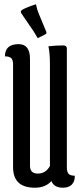

<svg xmlns="http://www.w3.org/2000/svg" viewBox="-20 -866 374 896"><path d="M213 -568Q213 -617 206 -650Q240 -654 275 -654Q292 -654 292 -639V-85Q292 -64 300 -55Q308 -46 329 -46Q330 -20 315.5 -5Q301 10 274 10Q232 10 220 -21Q192 10 143 10Q41 10 41 -86V-565Q41 -586 32.5 -594.5Q24 -603 3 -603Q3 -660 67 -660Q120 -660 120 -591V-92Q120 -56 156.5 -56Q193 -56 213 -91ZM195 -720Q197 -717 197 -713Q197 -709 192 -706L156 -688Q149 -701 138 -718L80 -803Q77 -808 77 -812Q77 -819 102.5 -829.5Q128 -840 138 -843L148 -846Q152 -823 161 -802Z"/></svg>

Font: el_Medula One
Style: Regular
Weight: 400
Designer: Luciano Vergara
Foundry: Luciano Vergara
Version: Version 1.002 August 17, 2020